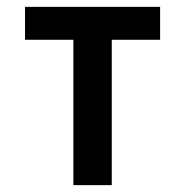

<svg xmlns="http://www.w3.org/2000/svg" viewBox="-20 -540 540 560"><path d="M194 0V-424H53V-520H447V-424H306V0Z"/></svg>

Font: Iosevka Algr
Style: Bold
Weight: 700
Monospace: yes
Designer: Belleve Invis
Foundry: Belleve Invis
Version: Version 26.0.2; ttfautohint (v1.8.3)